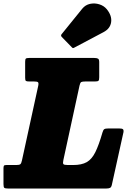

<svg xmlns="http://www.w3.org/2000/svg" viewBox="-65 -1083 760 1103"><path d="M-45 -26V-115Q-45 -126.5 -42.5 -130.8Q-40 -135 -28.5 -135H28.5Q45.5 -135 51.5 -139.5Q57.5 -144 61 -161L154.5 -589.5Q158 -606.5 153 -610.8Q148 -615 129 -615H102Q88 -615 83.8 -618.2Q79.5 -621.5 79.5 -636V-728Q79.5 -742.5 83.5 -746.2Q87.5 -750 102.5 -750H476.5Q491.5 -750 498.2 -746Q505 -742 505 -726.5V-639Q505 -623.5 500.8 -619.2Q496.5 -615 481.5 -615H427.5Q408.5 -615 402 -611.8Q395.5 -608.5 392 -592L299 -163.5Q295 -145.5 299.2 -140.2Q303.5 -135 324.5 -135H355.5Q404 -135 433.2 -151.5Q462.5 -168 482.8 -209Q503 -250 524 -323Q528 -337 534.2 -341Q540.5 -345 557.5 -345H620Q635 -345 640.5 -341.2Q646 -337.5 644.5 -324.5L577.5 -21Q574.5 -7.5 567.2 -3.8Q560 0 545.5 0H-18.5Q-35.5 0 -40.2 -4Q-45 -8 -45 -26ZM548.5 -1030Q578.5 -993 573.5 -956Q568.5 -919 530 -898.5L362 -809.5Q356.5 -806 353.5 -807Q350.5 -808 346.5 -812.5L290 -870.5Q281.5 -879.5 290.5 -888.5L407.5 -1033Q425.5 -1055 452.2 -1060.8Q479 -1066.5 505.5 -1058.2Q532 -1050 548.5 -1030Z"/></svg>

Font: Besley* Narrow Fatface
Style: Italic
Weight: 900
Width: 4
Italic angle: -13°
Designer: Owen Earl
Foundry: indestructible type*
Version: Version 3.000; ttfautohint (v1.8.3)